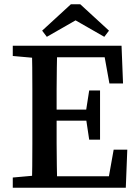

<svg xmlns="http://www.w3.org/2000/svg" viewBox="-20 -882 653 902"><path d="M40 0V-48L174 -60H186V0ZM129 0Q131 -51 131.5 -102Q132 -153 132 -205.5Q132 -258 132 -310V-357Q132 -409 132 -460.5Q132 -512 131.5 -564Q131 -616 129 -667H249Q248 -617 247 -565Q246 -513 246 -461.5Q246 -410 246 -357V-318Q246 -263 246 -209Q246 -155 247 -103.5Q248 -52 249 0ZM189 0V-54H523L486 -22L514 -179H578L571 0ZM189 -315V-367H418V-315ZM399 -226 383 -333V-354L399 -457H450V-226ZM40 -619V-667H186V-607H174ZM494 -490 466 -645 503 -613H189V-667H551L558 -490ZM357 -862 492 -738 470 -709 292 -811H378L200 -709L178 -738L313 -862Z"/></svg>

Font: Source Serif 4 18pt Medium
Style: Regular
Weight: 500
Designer: Frank Grießhammer
Foundry: Adobe Systems Incorporated
Version: Version 4.004;hotconv 1.0.116;makeotfexe 2.5.65601